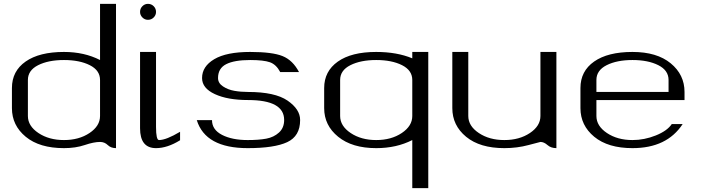

<svg xmlns="http://www.w3.org/2000/svg" viewBox="-20 -770 3661 998"><path d="M583 -750V0Q556.6 0 540 -16.1Q523.4 -32.2 500 -32.2Q467.8 -32.2 420.4 -16.1Q373 0 312.5 0Q185.5 0 113.8 -59.1Q42 -118.2 42 -208V-312.5Q42 -400.4 113.3 -450.2Q184.6 -500 312.5 -500Q418 -500 500 -458V-750ZM500 -167V-354.5Q500 -404.3 446.8 -431.2Q393.6 -458 312.5 -458Q231.4 -458 178.2 -431.2Q125 -404.3 125 -354.5V-167Q125 -115.2 179.7 -78.6Q234.4 -42 312.5 -42Q390.6 -42 445.3 -78.6Q500 -115.2 500 -167Z M749 -750Q766.6 -750 778.8 -737.8Q791 -725.6 791 -708Q791 -691.4 778.8 -679.2Q766.6 -667 749 -667Q732.4 -667 720.2 -679.2Q708 -691.4 708 -708Q708 -725.6 720.2 -737.8Q732.4 -750 749 -750ZM791 -500V-110.4Q791 -42 806.6 -42Q843.8 -42 916 -85V-41Q849.6 0 791 0Q708 0 708 -103.5V-500Z M1280.3 -500Q1395.5 -500 1448.7 -478.5Q1502 -457 1534.2 -395.5H1436.5Q1416 -434.6 1383.3 -446.3Q1350.6 -458 1280.3 -458Q1198.2 -458 1155.8 -436.5Q1113.3 -415 1113.3 -364.3Q1113.3 -337.9 1139.2 -320.8Q1165 -303.7 1198.2 -297.9Q1231.4 -292 1269.5 -292Q1409.2 -292 1474.6 -247.1Q1540 -202.1 1540 -146.5V-145.5Q1540 -62.5 1473.1 -31.2Q1406.2 0 1267.6 0Q1047.9 0 1002.9 -145.5H1082Q1082 -95.7 1134.3 -68.8Q1186.5 -42 1267.6 -42Q1325.2 -42 1364.3 -49.3Q1403.3 -56.6 1430.2 -81.1Q1457 -105.5 1457 -146.5Q1457 -250 1269.5 -250Q1163.1 -250 1096.7 -280.8Q1030.3 -311.5 1030.3 -364.3Q1030.3 -424.8 1093.8 -462.4Q1157.2 -500 1280.3 -500Z M2206.1 -500V208H2123V-42Q2041 0 1935.5 0Q1810.5 0 1737.8 -59.1Q1665 -118.2 1665 -208V-312.5Q1665 -399.4 1735.8 -449.7Q1806.6 -500 1935.5 -500Q2043 -500 2123 -466.8V-500ZM2123 -167V-354.5Q2123 -404.3 2069.8 -431.2Q2016.6 -458 1935.5 -458Q1854.5 -458 1801.3 -431.2Q1748 -404.3 1748 -354.5V-167Q1748 -115.2 1802.7 -78.6Q1857.4 -42 1935.5 -42Q2013.7 -42 2068.4 -78.6Q2123 -115.2 2123 -167Z M2872.1 -500Q2872.1 -500 2872.1 0Q2843.8 0 2825.7 -16.1Q2807.6 -32.2 2789.1 -32.2Q2787.1 -32.2 2727.5 -16.1Q2668 0 2601.6 0Q2474.6 0 2402.8 -59.1Q2331.1 -118.2 2331.1 -208V-500H2414.1V-167Q2414.1 -115.2 2468.8 -78.6Q2523.4 -42 2601.6 -42Q2679.7 -42 2734.4 -78.6Q2789.1 -115.2 2789.1 -167V-500Z M3538.1 -250H3080.1V-167Q3080.1 -115.2 3134.8 -78.6Q3189.5 -42 3267.6 -42Q3329.1 -42 3388.7 -65.9Q3448.2 -89.8 3471.7 -125H3528.3Q3446.3 0 3267.6 0Q3140.6 0 3068.8 -59.1Q2997.1 -118.2 2997.1 -208V-312.5Q2997.1 -400.4 3068.4 -450.2Q3139.6 -500 3267.6 -500Q3394.5 -500 3466.3 -440.9Q3538.1 -381.8 3538.1 -292ZM3080.1 -292H3455.1V-354.5Q3455.1 -404.3 3401.9 -431.2Q3348.6 -458 3267.6 -458Q3186.5 -458 3133.3 -431.2Q3080.1 -404.3 3080.1 -354.5Z"/></svg>

Font: okolaks
Style: Regular
Weight: 500
Version: Version 000.6.0